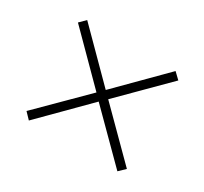

<svg xmlns="http://www.w3.org/2000/svg" viewBox="-92 -678 693 651"><g transform="rotate(30 255.0 -353.0)"><path d="M428 -550 452 -527 278 -353 451 -180 427 -157 254 -330 81 -156 58 -180 232 -353 59 -527 82 -550 255 -376Z"/></g></svg>

Font: Noto Sans Arabic UI SmCn XLt
Style: Regular
Weight: 200
Width: 4
Designer: Monotype Design Team, Nadine Chahine and Nizar Qandah
Foundry: Monotype Imaging Inc.
Version: Version 2.010; ttfautohint (v1.8.4.7-5d5b)